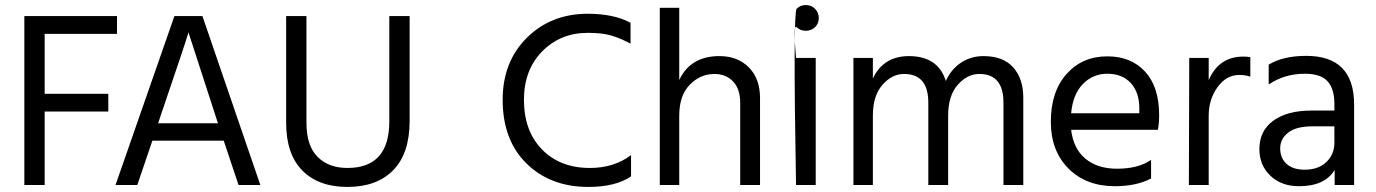

<svg xmlns="http://www.w3.org/2000/svg" viewBox="-20 -738 5489 766"><path d="M446.8 -603V-673.8H77.1V0H158.2V-293H412.1V-363.8H158.2V-603Z M610.8 -246.1 623.5 -284.2Q719.7 -565.9 731.9 -608.9L836.9 -285.2L849.6 -246.1ZM931.6 0H1018.6L787.6 -673.8H675.8L440.9 0H527.8L587.9 -176.8H872.6Z M1533.2 -253.9Q1533.2 -67.9 1366.2 -67.9Q1291.5 -67.9 1247.1 -112.1Q1202.6 -156.2 1202.6 -249V-673.8H1121.6V-248Q1121.6 -123 1186.3 -57.6Q1251 7.8 1366.2 7.8Q1483.4 7.8 1548.8 -59.1Q1614.3 -126 1614.3 -255.9V-673.8H1533.2Z M2495.6 -647Q2429.7 -683.1 2324.7 -683.1Q2178.7 -683.1 2082 -587.4Q1985.4 -491.7 1985.4 -339.8Q1985.4 -179.2 2080.6 -85.7Q2175.8 7.8 2327.6 7.8Q2435.5 7.8 2497.6 -34.2V-119.1Q2429.7 -67.9 2333.5 -67.9Q2214.4 -67.9 2142.3 -141.8Q2070.3 -215.8 2070.3 -339.8Q2070.3 -459 2143.1 -533Q2215.8 -606.9 2324.7 -606.9Q2381.3 -606.9 2416.5 -596.9Q2451.7 -586.9 2495.6 -564Z M2689.9 -707H2612.3V0H2689.9V-276.9Q2689.9 -356.9 2731.9 -399.9Q2773.9 -442.9 2830.1 -442.9Q2876 -442.9 2904.5 -413.1Q2933.1 -383.3 2933.1 -328.1V0H3012.2V-347.2Q3012.2 -423.8 2967.8 -469Q2923.3 -514.2 2850.1 -514.2Q2734.9 -514.2 2689.9 -418.9Z M3155.8 0H3234.4V-506.8H3155.8ZM3155.8 0H3234.4V-506.8H3155.8Q3143.6 -644 3158.2 -629.6Q3172.9 -615.2 3194.8 -615.2Q3216.8 -615.2 3231.7 -629.6Q3246.6 -644 3246.6 -666Q3246.6 -688 3231.7 -702.9Q3216.8 -717.8 3194.8 -717.8Q3172.9 -717.8 3158.2 -702.9Q3143.6 -688 3155.8 0Z M3462.4 -506.8H3384.8V0H3462.4V-276.9Q3462.4 -356 3500.5 -399.4Q3538.6 -442.9 3586.4 -442.9Q3683.6 -443.4 3683.6 -328.1V0H3762.7V-276.9Q3762.7 -356 3800.8 -399.4Q3838.9 -442.9 3886.7 -442.9Q3983.4 -443.4 3983.4 -328.1V0H4062.5V-348.1Q4062.5 -423.8 4022.5 -469Q3982.4 -514.2 3903.3 -514.2Q3854.5 -514.2 3814.9 -488.5Q3775.4 -462.9 3753.4 -415Q3722.7 -514.2 3605.5 -514.2Q3504.4 -513.7 3462.4 -424.8Z M4525.4 -286.1H4253.4Q4260.3 -361.8 4300.3 -402.8Q4340.3 -443.8 4397.5 -443.8Q4457.5 -443.8 4491.5 -406.5Q4525.4 -369.1 4525.4 -306.2ZM4572.3 -100.1Q4521.5 -64.9 4436.5 -64.9Q4358.4 -64.9 4310.3 -105Q4262.2 -145 4253.4 -220.2H4599.6Q4604.5 -246.6 4604.5 -278.8Q4604.5 -391.1 4548.6 -452.1Q4492.7 -513.2 4397.5 -513.2Q4298.3 -513.2 4235.4 -443.1Q4172.4 -373 4172.4 -252Q4172.4 -136.2 4242.7 -65.7Q4313 4.9 4428.2 4.9Q4513.2 4.9 4572.3 -25.9Z M4802.2 -506.8H4724.6L4723.1 0H4802.2V-276.9Q4802.2 -340.8 4837.2 -389.9Q4872.1 -439 4925.3 -439Q4947.3 -439 4968.3 -432.1V-509.8Q4958.5 -512.2 4940.4 -512.2Q4842.3 -512.2 4802.2 -418Z M5303.7 -233.9V-168.9Q5303.7 -122.1 5271.7 -91.6Q5239.7 -61 5185.5 -61Q5137.7 -61 5112.5 -84.5Q5087.4 -107.9 5087.4 -146Q5087.4 -184.1 5119.4 -209Q5151.4 -233.9 5215.3 -233.9ZM5041.5 -400.9Q5104.5 -443.8 5185.5 -443.8Q5249.5 -443.8 5276.6 -413.6Q5303.7 -383.3 5303.7 -323.2V-296.9H5211.4Q5115.7 -296.9 5060.1 -256.6Q5004.4 -216.3 5004.4 -143.1Q5004.4 -79.1 5048.1 -37.1Q5091.8 4.9 5162.6 4.9Q5265.6 4.9 5304.7 -60.1V0H5382.3V-320.8Q5382.3 -515.1 5191.4 -515.1Q5098.6 -515.1 5041.5 -480Z"/></svg>

Font: FAU Chimera
Style: Regular
Weight: 400
Version: Version 1.002;hotconv 1.0.117;makeotfexe 2.5.65602